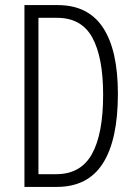

<svg xmlns="http://www.w3.org/2000/svg" viewBox="-20 -734 534 754"><path d="M443 -365Q443 -185 384 -92.5Q325 0 203 0H76V-714H207Q326 -714 384.5 -625.5Q443 -537 443 -365ZM385 -362Q385 -509 342.5 -586.5Q300 -664 204 -664H131V-50H201Q297 -50 341 -129Q385 -208 385 -362Z"/></svg>

Font: Noto Sans Sinhala ExtraCondensed Light
Style: Regular
Weight: 300
Width: 2
Designer: Jelle Bosma - Monotype Design Team
Foundry: Monotype Imaging Inc.
Version: Version 2.006; ttfautohint (v1.8.4.7-5d5b)